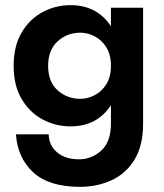

<svg xmlns="http://www.w3.org/2000/svg" viewBox="-20 -490 638 746"><path d="M42 32H169Q171 77 203 103Q235 129 287 129Q336 129 373.5 95Q411 61 411 -10V-81Q357 1 254 1Q196 1 145.5 -26Q95 -53 64 -105.5Q33 -158 33 -234Q33 -311 64 -363.5Q95 -416 145.5 -443Q196 -470 254 -470Q357 -470 411 -388V-460H536V-10Q536 76 502.5 130.5Q469 185 413 210.5Q357 236 291 236Q170 236 109 179.5Q48 123 42 32ZM167 -234Q167 -172 204 -139Q241 -106 292 -106Q321 -106 348.5 -120.5Q376 -135 393.5 -163.5Q411 -192 411 -234Q411 -277 393.5 -305.5Q376 -334 348.5 -348.5Q321 -363 292 -363Q241 -363 204 -329.5Q167 -296 167 -234Z"/></svg>

Font: Von Semi
Style: Regular
Weight: 600
Version: Version 4.000; ttfautohint (v1.8.4.7-5d5b)